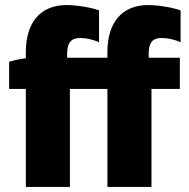

<svg xmlns="http://www.w3.org/2000/svg" viewBox="-20 -738 748 758"><path d="M82 0H256V-387H404V0H578V-387H690V-510H567V-524C567 -570 582 -588 618 -588C639 -588 668 -583 693 -571V-697C660 -709 603 -718 565 -718C461 -718 404 -649 404 -532V-510H245V-524C245 -570 261 -588 297 -588C317 -588 346 -583 371 -571V-697C339 -709 281 -718 243 -718C139 -718 82 -649 82 -532V-508C62 -506 35 -500 16 -494V-387H82Z"/></svg>

Font: Fixel Text ExtraBold
Style: Regular
Weight: 800
Width: 4
Designer: AlfaBravo + MacPaw
Foundry: Kyrylo Tkachov, Marchela Mozhyna, Serhii Makarenko, Maria Weinstein, Zakhar Kryvoshyya
Version: Version 1.211